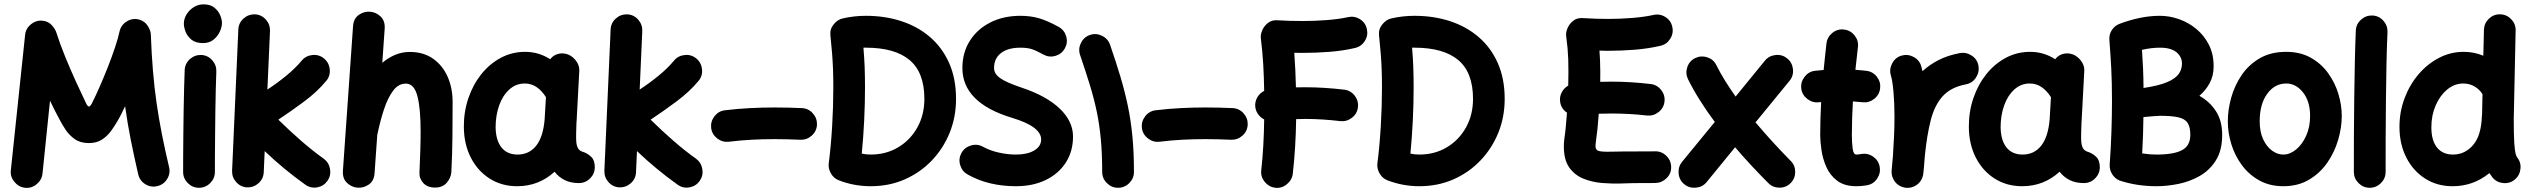

<svg xmlns="http://www.w3.org/2000/svg" viewBox="-20 -806 11856 900"><path d="M97.2 74.2Q67.4 70.8 47.4 46.4Q27.3 22 30.8 -7.8L97.7 -642.6Q101.1 -674.3 127.7 -694.1Q154.3 -713.9 185.5 -708Q208.5 -704.1 223.4 -687.3Q238.3 -670.4 243.7 -654.8Q260.3 -602.1 285.2 -541Q310.1 -480 336.4 -422.4Q362.8 -364.7 383.8 -321.3Q391.1 -306.6 397 -306.6Q402.3 -306.6 410.2 -320.3Q426.8 -353 446.5 -397.9Q466.3 -442.9 485.4 -491.2Q504.4 -539.6 519 -583.3Q533.7 -627 540 -657.2Q546.9 -689 574.5 -705.8Q602.1 -722.7 633.3 -713.9Q658.7 -706.5 672.6 -684.6Q686.5 -662.6 687 -645Q690.4 -552.2 697 -473.4Q703.6 -394.5 714.1 -322Q724.6 -249.5 739 -176.5Q753.4 -103.5 772.5 -22.9Q779.8 6.8 763.4 33.2Q747.1 59.6 717.3 66.4Q687.5 73.7 661.1 57.4Q634.8 41 627.9 11.2Q608.4 -73.2 593 -150.4Q577.6 -227.5 566.4 -308.1Q558.1 -290 548.3 -270.8Q538.6 -251.5 528.8 -235.4Q516.6 -213.9 499.5 -190.7Q482.4 -167.5 457.5 -151.4Q432.6 -135.3 396.5 -135.3Q356.9 -135.3 330.6 -153.8Q304.2 -172.4 287.4 -198Q270.5 -223.6 259.8 -244.6Q249 -263.7 237.3 -287.4Q225.6 -311 214.4 -334L179.2 7.8Q175.8 37.6 151.6 57.6Q127.4 77.6 97.2 74.2Z M841.8 -694.8Q841.8 -717.8 854.5 -738.5Q867.2 -759.3 888.2 -772.5Q909.2 -785.6 934.1 -785.6Q965.8 -785.6 984.6 -770.5Q1003.4 -755.4 1012 -734.9Q1020.5 -714.4 1020.5 -698.2Q1020.5 -680.2 1010.5 -658Q1000.5 -635.7 980.7 -619.9Q960.9 -604 931.6 -604Q897 -604 877.4 -620.1Q857.9 -636.2 849.9 -657.5Q841.8 -678.7 841.8 -694.8ZM923.3 -548.3Q954.1 -546.9 974.6 -523.9Q995.1 -501 994.1 -470.7Q992.7 -437.5 991.5 -389.4Q990.2 -341.3 989.5 -286.4Q988.8 -231.4 988.3 -177.2Q987.8 -123 987.5 -76.7Q987.3 -30.3 987.3 0Q987.3 30.3 965.3 52.2Q943.4 74.2 912.6 74.2Q882.3 74.2 860.4 52.2Q838.4 30.3 838.4 0Q838.4 -31.2 838.6 -77.6Q838.9 -124 839.4 -178.5Q839.8 -232.9 840.8 -288.3Q841.8 -343.8 843 -392.8Q844.2 -441.9 845.7 -477.5Q847.2 -508.3 870.1 -528.8Q893.1 -549.3 923.3 -548.3Z M1514.6 42Q1497.1 66.9 1466.6 72.3Q1436 77.6 1411.1 59.6Q1311 -11.7 1220.7 -97.7L1216.3 1.5Q1214.8 32.2 1191.9 52.7Q1168.9 73.2 1138.7 72.3Q1107.9 70.8 1087.4 47.9Q1066.9 24.9 1067.9 -5.4L1097.2 -668Q1098.6 -698.7 1121.6 -719.2Q1144.5 -739.7 1174.8 -738.8Q1205.6 -737.3 1226.1 -714.4Q1246.6 -691.4 1245.6 -661.1L1233.4 -386.2Q1279.8 -416.5 1322.3 -451.4Q1364.7 -486.3 1394 -521.5Q1413.1 -544.9 1444.3 -548.1Q1475.6 -551.3 1499 -531.7Q1522.5 -512.2 1525.6 -481.2Q1528.8 -450.2 1509.3 -426.8Q1467.8 -376.5 1405.8 -330.3Q1343.8 -284.2 1284.7 -245.1Q1336.4 -194.3 1390.9 -146.7Q1445.3 -99.1 1497.6 -62Q1522 -43.9 1527.1 -13.4Q1532.2 17.1 1514.6 42Z M1655.3 73.7Q1627.9 71.3 1606.4 51Q1585 30.8 1587.4 -5.4L1634.8 -682.1Q1637.2 -719.2 1661.9 -736.3Q1686.5 -753.4 1714.8 -751Q1742.2 -749 1763.9 -728.8Q1785.6 -708.5 1783.2 -671.4L1772 -511.7Q1799.8 -535.2 1832 -548.8Q1864.3 -562.5 1901.4 -562.5Q1964.8 -562.5 2009.5 -531.2Q2054.2 -500 2077.9 -447Q2101.6 -394 2101.6 -328.1Q2101.6 -249.5 2100.8 -165.8Q2100.1 -82 2095.7 0.5Q2093.8 27.8 2074.2 50.5Q2054.7 73.2 2019.5 73.2Q1982.9 73.2 1963.6 51.3Q1944.3 29.3 1946.3 1Q1948.7 -53.2 1950.2 -100.6Q1951.7 -147.9 1951.7 -189.9Q1951.7 -299.3 1936.3 -356.7Q1920.9 -414.1 1882.3 -414.1Q1847.7 -414.1 1822.8 -380.9Q1797.9 -347.7 1780.3 -294.4Q1762.7 -241.2 1750 -180.7Q1749.5 -177.7 1748.5 -174.8L1735.8 5.4Q1733.4 42.5 1708.3 59.3Q1683.1 76.2 1655.3 73.7Z M2693.4 52.2Q2655.8 52.2 2627.4 38.3Q2599.1 24.4 2579.6 -1Q2505.4 66.9 2404.3 66.9Q2331.5 66.9 2275.1 31Q2218.8 -4.9 2186.8 -67.6Q2154.8 -130.4 2154.3 -210.9Q2153.8 -281.7 2175.3 -345.2Q2196.8 -408.7 2235.8 -457.8Q2274.9 -506.8 2327.4 -534.9Q2379.9 -563 2441.4 -563Q2505.4 -563 2559.1 -528.3Q2569.8 -543 2587.4 -550.3Q2605 -557.6 2625 -555.2Q2655.3 -550.8 2676.3 -525.9Q2697.3 -501 2695.3 -471.7L2683.1 -243.2Q2682.6 -235.8 2682.1 -228.5Q2681.2 -207.5 2680.7 -181.9Q2680.2 -156.2 2681.2 -143.6Q2682.1 -125.5 2689 -111.8Q2695.8 -98.1 2717.8 -92.3Q2735.4 -85.9 2751.7 -70.3Q2768.1 -54.7 2768.1 -22Q2768.1 8.3 2746.1 30.3Q2724.1 52.2 2693.4 52.2ZM2406.2 -81.5Q2460.4 -81.5 2493.4 -123Q2526.4 -164.6 2533.2 -248.5Q2533.2 -254.9 2533.7 -260.3Q2533.7 -263.2 2534.2 -266.1L2539.1 -350.6Q2520 -380.9 2495.4 -397.7Q2470.7 -414.6 2439.9 -414.6Q2398.4 -414.6 2367.4 -386.5Q2336.4 -358.4 2319.8 -311.8Q2303.2 -265.1 2303.2 -209Q2304.2 -147.9 2330.8 -114.7Q2357.4 -81.5 2406.2 -81.5Z M3259.8 42Q3242.2 66.9 3211.7 72.3Q3181.2 77.6 3156.2 59.6Q3056.2 -11.7 2965.8 -97.7L2961.4 1.5Q2960 32.2 2937 52.7Q2914.1 73.2 2883.8 72.3Q2853 70.8 2832.5 47.9Q2812 24.9 2813 -5.4L2842.3 -668Q2843.8 -698.7 2866.7 -719.2Q2889.6 -739.7 2919.9 -738.8Q2950.7 -737.3 2971.2 -714.4Q2991.7 -691.4 2990.7 -661.1L2978.5 -386.2Q3024.9 -416.5 3067.4 -451.4Q3109.9 -486.3 3139.2 -521.5Q3158.2 -544.9 3189.5 -548.1Q3220.7 -551.3 3244.1 -531.7Q3267.6 -512.2 3270.8 -481.2Q3273.9 -450.2 3254.4 -426.8Q3212.9 -376.5 3150.9 -330.3Q3088.9 -284.2 3029.8 -245.1Q3081.5 -194.3 3136 -146.7Q3190.4 -99.1 3242.7 -62Q3267.1 -43.9 3272.2 -13.4Q3277.3 17.1 3259.8 42Z M3313.5 -206.1Q3310.1 -236.3 3329.1 -261Q3348.1 -285.6 3377.9 -289.1Q3438.5 -296.4 3496.1 -299.3Q3553.7 -302.2 3610.8 -302.2Q3674.3 -302.2 3738.8 -299.3Q3769.5 -297.9 3790 -274.9Q3810.5 -252 3809.6 -221.7Q3808.1 -190.9 3785.2 -170.4Q3762.2 -149.9 3731.9 -150.9Q3670.4 -153.8 3610.8 -153.8Q3557.1 -153.8 3504.4 -151.1Q3451.7 -148.4 3396.5 -141.6Q3366.2 -138.2 3341.8 -157.2Q3317.4 -176.3 3313.5 -206.1Z M3930.2 -719.7Q3983.4 -731.9 4039.1 -731.9Q4127.9 -731.9 4204.6 -707Q4281.2 -682.1 4338.9 -632.8Q4396.5 -583.5 4429 -510.7Q4461.4 -438 4461.4 -342.3Q4461.4 -257.3 4431.4 -183.3Q4401.4 -109.4 4347.2 -53Q4293 3.4 4220.2 35.2Q4147.5 66.9 4061.5 66.9Q3983.4 66.9 3911.6 39.1Q3887.2 29.3 3874.5 6.1Q3861.8 -17.1 3864.7 -40Q3875 -119.6 3880.6 -213.6Q3886.2 -307.6 3886.2 -396Q3886.2 -443.8 3884.8 -481.2Q3883.3 -518.6 3880.4 -555.9Q3877.4 -593.3 3872.6 -639.6Q3869.1 -668.9 3887.9 -691.9Q3906.7 -714.8 3930.2 -719.7ZM4027.3 -582.5Q4031.2 -537.1 4033 -493.4Q4034.7 -449.7 4034.7 -396Q4034.7 -319.8 4030.8 -240.5Q4026.9 -161.1 4019.5 -85.9Q4040 -81.5 4061.5 -81.5Q4133.3 -81.5 4190.2 -115.5Q4247.1 -149.4 4280 -208.5Q4313 -267.6 4313 -342.3Q4313 -466.3 4243.9 -524.4Q4174.8 -582.5 4039.1 -582.5Q4036.1 -582.5 4033.2 -582.8Q4030.3 -583 4027.3 -582.5Z M4971.2 -578.6Q4956.1 -552.2 4926.5 -543.9Q4897 -535.6 4870.1 -550.8Q4835.9 -569.8 4814.7 -576.2Q4793.5 -582.5 4763.2 -582.5Q4705.1 -582.5 4672.4 -557.4Q4639.6 -532.2 4639.6 -487.3Q4639.6 -460.4 4667.7 -440.2Q4695.8 -419.9 4766.6 -396Q4883.8 -357.4 4946.8 -297.6Q5009.8 -237.8 5009.8 -166Q5009.8 -96.7 4976.1 -44.2Q4942.4 8.3 4882.1 37.6Q4821.8 66.9 4741.7 66.9Q4679.7 66.9 4623.3 53.7Q4566.9 40.5 4516.1 12.2Q4489.3 -2.9 4480.7 -32.5Q4472.2 -62 4486.8 -88.9Q4502 -115.7 4532 -124.3Q4562 -132.8 4588.4 -117.7Q4621.6 -99.6 4662.6 -90.6Q4703.6 -81.5 4742.2 -81.5Q4795.9 -81.5 4828.1 -100.8Q4860.4 -120.1 4860.4 -152.3Q4860.4 -212.9 4723.1 -253.9Q4491.2 -324.2 4491.2 -487.3Q4491.2 -559.1 4525.9 -614.3Q4560.5 -669.4 4622.1 -700.7Q4683.6 -731.9 4763.2 -731.9Q4811 -731.9 4851.1 -720.2Q4891.1 -708.5 4942.9 -679.7Q4969.7 -664.6 4978 -635Q4986.3 -605.5 4971.2 -578.6Z M5088.9 -642.1Q5117.7 -651.9 5145.8 -638.2Q5173.8 -624.5 5183.6 -595.7Q5210.4 -518.1 5231.2 -449Q5252 -379.9 5266.4 -311.5Q5280.8 -243.2 5288.1 -167.5Q5295.4 -91.8 5295.4 0Q5295.4 30.3 5273.4 52.2Q5251.5 74.2 5220.7 74.2Q5190.4 74.2 5168.5 52.2Q5146.5 30.3 5146.5 0Q5146.5 -85.9 5140.1 -153.8Q5133.8 -221.7 5121.1 -282.5Q5108.4 -343.3 5088.9 -407Q5069.3 -470.7 5043 -547.9Q5033.2 -576.7 5046.9 -604.5Q5060.5 -632.3 5088.9 -642.1Z M5332.5 -206.1Q5329.1 -236.3 5348.1 -261Q5367.2 -285.6 5397 -289.1Q5457.5 -296.4 5515.1 -299.3Q5572.8 -302.2 5629.9 -302.2Q5693.4 -302.2 5757.8 -299.3Q5788.6 -297.9 5809.1 -274.9Q5829.6 -252 5828.6 -221.7Q5827.1 -190.9 5804.2 -170.4Q5781.2 -149.9 5751 -150.9Q5689.5 -153.8 5629.9 -153.8Q5576.2 -153.8 5523.4 -151.1Q5470.7 -148.4 5415.5 -141.6Q5385.3 -138.2 5360.8 -157.2Q5336.4 -176.3 5332.5 -206.1Z M5864.3 -303.7Q5861.3 -327.6 5873 -348.6Q5884.8 -369.6 5905.8 -379.9Q5904.8 -445.3 5901.4 -504.6Q5897.9 -564 5890.1 -627.4Q5888.2 -643.1 5896.5 -663.3Q5904.8 -683.6 5923.1 -698.2Q5941.4 -712.9 5968.3 -710.9Q5997.6 -709 6027.6 -708.3Q6057.6 -707.5 6087.4 -707.5Q6142.6 -707.5 6199.7 -711.9Q6256.8 -716.3 6298.3 -725.6Q6328.6 -732.4 6354.7 -716.1Q6380.9 -699.7 6387.2 -669.9Q6394 -640.1 6377.7 -614Q6361.3 -587.9 6331.5 -581.1Q6275.4 -567.9 6211.9 -563Q6148.4 -558.1 6087.4 -558.1Q6077.1 -558.1 6066.9 -558.3Q6056.6 -558.6 6046.9 -558.6Q6049.8 -518.1 6051.8 -478Q6053.7 -438 6054.7 -396.5Q6076.7 -397 6098.6 -397Q6144.5 -397 6189.9 -394Q6235.4 -391.1 6280.8 -385.7Q6311 -382.3 6330.1 -357.7Q6349.1 -333 6345.2 -302.7Q6341.8 -272.9 6317.1 -253.9Q6292.5 -234.9 6262.2 -238.3Q6221.2 -243.2 6180.2 -245.8Q6139.2 -248.5 6098.6 -248.5Q6077.6 -248.5 6055.7 -247.6Q6053.7 -112.8 6040 7.8Q6036.6 37.6 6012.2 57.6Q5987.8 77.6 5957.5 74.2Q5927.7 70.3 5908.2 46.4Q5888.7 22.5 5892.1 -7.8Q5904.3 -117.7 5905.8 -246.1Q5889.6 -254.4 5878.2 -269.5Q5866.7 -284.7 5864.3 -303.7Z M6502 -719.7Q6555.2 -731.9 6610.8 -731.9Q6699.7 -731.9 6776.4 -707Q6853 -682.1 6910.6 -632.8Q6968.3 -583.5 7000.7 -510.7Q7033.2 -438 7033.2 -342.3Q7033.2 -257.3 7003.2 -183.3Q6973.1 -109.4 6918.9 -53Q6864.7 3.4 6792 35.2Q6719.2 66.9 6633.3 66.9Q6555.2 66.9 6483.4 39.1Q6459 29.3 6446.3 6.1Q6433.6 -17.1 6436.5 -40Q6446.8 -119.6 6452.4 -213.6Q6458 -307.6 6458 -396Q6458 -443.8 6456.5 -481.2Q6455.1 -518.6 6452.1 -555.9Q6449.2 -593.3 6444.3 -639.6Q6440.9 -668.9 6459.7 -691.9Q6478.5 -714.8 6502 -719.7ZM6599.1 -582.5Q6603 -537.1 6604.7 -493.4Q6606.4 -449.7 6606.4 -396Q6606.4 -319.8 6602.5 -240.5Q6598.6 -161.1 6591.3 -85.9Q6611.8 -81.5 6633.3 -81.5Q6705.1 -81.5 6762 -115.5Q6818.8 -149.4 6851.8 -208.5Q6884.8 -267.6 6884.8 -342.3Q6884.8 -466.3 6815.7 -524.4Q6746.6 -582.5 6610.8 -582.5Q6607.9 -582.5 6605 -582.8Q6602.1 -583 6599.1 -582.5Z M7293 -330.1Q7290 -353.5 7301 -373.8Q7312 -394 7331.1 -404.8Q7332 -438 7332 -468.8Q7332 -503.4 7331.1 -529.3Q7330.1 -555.2 7327.9 -580.3Q7325.7 -605.5 7321.3 -637.7Q7319.3 -653.3 7327.6 -673.6Q7335.9 -693.8 7354.2 -708.5Q7372.6 -723.1 7399.4 -721.2Q7429.7 -719.2 7459.7 -718.3Q7489.7 -717.3 7519 -717.3Q7574.2 -717.3 7631.3 -721.9Q7688.5 -726.6 7730 -735.8Q7760.3 -742.7 7786.4 -726.3Q7812.5 -710 7818.8 -680.2Q7825.7 -650.4 7809.3 -624.3Q7793 -598.1 7763.2 -591.3Q7707 -578.1 7643.6 -573Q7580.1 -567.9 7519 -567.9Q7508.8 -567.9 7498 -568.1Q7487.3 -568.4 7477.5 -568.8Q7479 -545.9 7480.2 -521.7Q7481.4 -497.6 7481.4 -468.8Q7481.4 -446.3 7481 -422.4Q7505.9 -423.3 7532.7 -423.3Q7624.5 -423.3 7717.3 -412.1Q7747.6 -408.7 7766.8 -384Q7786.1 -359.4 7782.2 -329.1Q7778.8 -299.3 7754.2 -280.3Q7729.5 -261.2 7699.2 -264.6Q7619.1 -273.9 7532.7 -273.9Q7501 -273.9 7474.1 -272.9Q7471.7 -237.3 7468.3 -203.4Q7464.8 -169.4 7460.4 -139.2Q7459 -129.9 7459 -119.6Q7459 -103 7474.1 -98.4Q7489.3 -93.8 7533.4 -95Q7577.6 -96.2 7663.6 -96.2Q7683.1 -96.2 7701.4 -96.2Q7719.7 -96.2 7737.3 -96.7Q7768.1 -97.7 7790.5 -75.9Q7813 -54.2 7813.5 -23.9Q7814.5 6.8 7792.5 28.8Q7770.5 50.8 7740.2 51.8Q7721.2 52.2 7702.1 52.2Q7683.1 52.2 7663.6 52.2Q7629.4 52.2 7583.5 54Q7537.6 55.7 7490 51.8Q7442.4 47.9 7401.6 31.2Q7360.8 14.6 7335.7 -21.2Q7310.5 -57.1 7310.5 -119.6Q7310.5 -127.9 7311 -137Q7311.5 -146 7313 -156.2Q7316.9 -182.6 7319.8 -213.6Q7322.8 -244.6 7325.2 -277.8Q7296.9 -296.9 7293 -330.1Z M7875 57.6Q7851.6 38.6 7848.6 7.3Q7845.7 -23.9 7864.7 -47.4L8018.1 -234.4Q7981.4 -283.7 7949.5 -334Q7917.5 -384.3 7892.6 -434.6Q7879.4 -461.9 7889.2 -491.2Q7898.9 -520.5 7926.3 -533.7Q7953.6 -546.9 7982.9 -537.4Q8012.2 -527.8 8025.4 -500.5Q8043 -465.3 8065.9 -428.2Q8088.9 -391.1 8115.7 -353.5L8252.9 -521.5Q8272 -544.9 8303.2 -548.1Q8334.5 -551.3 8357.9 -531.7Q8381.3 -512.7 8384.5 -481.4Q8387.7 -450.2 8368.2 -426.8L8209 -232.4Q8250.5 -183.1 8292.7 -137.2Q8335 -91.3 8373.5 -52.2Q8395 -31.2 8395 -0.2Q8395 30.8 8373.5 52.2Q8352.5 73.7 8321.5 73.7Q8290.5 73.7 8269 52.2Q8232.4 15.6 8192.6 -26.9Q8152.8 -69.3 8113.3 -115.7L7980 47.4Q7960.9 70.8 7929.7 73.7Q7898.4 76.7 7875 57.6Z M8793 -391.1Q8789.1 -360.8 8764.6 -342Q8740.2 -323.2 8710 -326.7Q8688.5 -329.1 8665.5 -330.6Q8663.1 -291.5 8661.9 -252.2Q8660.6 -212.9 8660.6 -173.3Q8660.6 -137.7 8664.3 -109.6Q8668 -81.5 8681.6 -81.5Q8690.9 -81.5 8704.6 -84Q8734.9 -89.4 8760.3 -71.8Q8785.6 -54.2 8791 -24.4Q8796.4 5.4 8779.1 31.2Q8761.7 57.1 8731.4 62.5Q8718.3 64.9 8705.8 65.9Q8693.4 66.9 8681.6 66.9Q8626 66.9 8592 41.3Q8558.1 15.6 8541 -23.2Q8523.9 -62 8518.1 -102.8Q8512.2 -143.6 8512.2 -173.3Q8512.2 -212.4 8513.4 -251Q8514.6 -289.6 8516.6 -327.6Q8511.7 -327.1 8506.3 -326.7Q8476.1 -323.2 8451.7 -342.3Q8427.2 -361.3 8423.3 -391.1Q8419.9 -421.4 8439 -446Q8458 -470.7 8487.8 -474.1Q8507.8 -476.6 8528.3 -478Q8531.2 -509.3 8534.7 -540.5Q8538.1 -571.8 8541.5 -602.5Q8545.4 -632.8 8569.6 -652.1Q8593.8 -671.4 8624 -667.5Q8654.3 -664.1 8673.6 -639.6Q8692.9 -615.2 8689 -585Q8686 -558.1 8683.1 -531.7Q8680.2 -505.4 8677.2 -479Q8704.1 -477.1 8729 -474.1Q8759.3 -470.2 8778.1 -445.8Q8796.9 -421.4 8793 -391.1Z M8914.1 74.2Q8904.3 73.2 8895.5 69.8Q8865.7 58.6 8853 29.3Q8845.2 11.7 8847.2 -7.3Q8847.7 -10.7 8847.7 -14.6Q8849.1 -28.8 8850.3 -43.7Q8851.6 -58.6 8853 -73.2Q8856 -116.2 8858.2 -164.6Q8860.4 -212.9 8860.4 -259.8Q8860.4 -320.8 8855.7 -374.5Q8851.1 -428.2 8843.3 -453.1Q8835 -481.9 8849.9 -509.5Q8864.7 -537.1 8893.6 -545.4Q8922.4 -553.7 8950 -539.1Q8977.5 -524.4 8985.8 -495.6Q8989.3 -484.4 8991.7 -472.2Q9023.9 -502.4 9066.9 -524.4Q9109.9 -546.4 9166.5 -557.1Q9196.3 -562.5 9222.4 -545.4Q9248.5 -528.3 9253.9 -498Q9259.3 -468.3 9242.2 -442.1Q9225.1 -416 9194.8 -410.6Q9124.5 -397 9086.4 -355Q9048.3 -313 9030.3 -242.4Q9012.2 -171.9 9002.4 -72.3Q8999.5 -29.3 8995.6 7.3Q8994.6 17.1 8991.2 25.9Q8980 55.7 8950.7 68.4Q8933.1 76.2 8914.1 74.2Z M9748 52.2Q9710.4 52.2 9682.1 38.3Q9653.8 24.4 9634.3 -1Q9560.1 66.9 9459 66.9Q9386.2 66.9 9329.8 31Q9273.4 -4.9 9241.5 -67.6Q9209.5 -130.4 9209 -210.9Q9208.5 -281.7 9230 -345.2Q9251.5 -408.7 9290.5 -457.8Q9329.6 -506.8 9382.1 -534.9Q9434.6 -563 9496.1 -563Q9560.1 -563 9613.8 -528.3Q9624.5 -543 9642.1 -550.3Q9659.7 -557.6 9679.7 -555.2Q9710 -550.8 9731 -525.9Q9752 -501 9750 -471.7L9737.8 -243.2Q9737.3 -235.8 9736.8 -228.5Q9735.8 -207.5 9735.4 -181.9Q9734.9 -156.2 9735.8 -143.6Q9736.8 -125.5 9743.7 -111.8Q9750.5 -98.1 9772.5 -92.3Q9790 -85.9 9806.4 -70.3Q9822.8 -54.7 9822.8 -22Q9822.8 8.3 9800.8 30.3Q9778.8 52.2 9748 52.2ZM9460.9 -81.5Q9515.1 -81.5 9548.1 -123Q9581.1 -164.6 9587.9 -248.5Q9587.9 -254.9 9588.4 -260.3Q9588.4 -263.2 9588.9 -266.1L9593.8 -350.6Q9574.7 -380.9 9550 -397.7Q9525.4 -414.6 9494.6 -414.6Q9453.1 -414.6 9422.1 -386.5Q9391.1 -358.4 9374.5 -311.8Q9357.9 -265.1 9357.9 -209Q9358.9 -147.9 9385.5 -114.7Q9412.1 -81.5 9460.9 -81.5Z M10396.5 -173.8Q10396.5 -101.6 10367.2 -54.7Q10337.9 -7.8 10291.3 18.8Q10244.6 45.4 10190.9 56.2Q10137.2 66.9 10088.9 66.9Q10002.9 66.9 9927.2 43.9Q9900.9 38.1 9884.3 15.6Q9867.7 -6.8 9869.1 -34.7Q9874.5 -105.5 9877.2 -184.8Q9879.9 -264.2 9879.9 -333Q9879.9 -418.5 9876.5 -485.4Q9873 -552.2 9867.7 -619.1Q9865.7 -645 9879.9 -666Q9894 -687 9918 -695.3Q9960.9 -711.4 10008.8 -721.7Q10056.6 -731.9 10104.5 -731.9Q10149.9 -731.9 10194.6 -716.1Q10239.3 -700.2 10275.9 -669.7Q10312.5 -639.2 10334.5 -595.5Q10356.4 -551.8 10356.4 -495.6Q10356.4 -450.7 10337.9 -416.5Q10319.3 -382.3 10289.6 -356.9Q10337.9 -330.1 10367.2 -284.9Q10396.5 -239.7 10396.5 -173.8ZM10104.5 -582.5Q10064.5 -582.5 10020.5 -572.3Q10023.4 -530.8 10025.4 -487.5Q10027.3 -444.3 10027.8 -393.6Q10099.6 -404.3 10138.4 -420.9Q10177.2 -437.5 10192.6 -459.2Q10208 -481 10208 -507.8Q10208 -539.6 10182.4 -561Q10156.7 -582.5 10104.5 -582.5ZM10106 -263.2Q10094.2 -263.2 10072.5 -261.2Q10050.8 -259.3 10027.3 -257.3Q10026.9 -215.3 10025.4 -171.9Q10023.9 -128.4 10021.5 -86.9Q10055.7 -81.5 10088.9 -81.5Q10169.9 -81.5 10208.5 -102.3Q10247.1 -123 10247.1 -173.8Q10247.1 -209 10235.4 -228.5Q10223.6 -248 10193.1 -255.6Q10162.6 -263.2 10106 -263.2Z M10696.3 -563Q10762.7 -563 10811.8 -535.4Q10860.8 -507.8 10893.1 -463.1Q10925.3 -418.5 10941.2 -365.7Q10957 -313 10957 -262.7Q10957 -207.5 10939.9 -149.7Q10922.9 -91.8 10888.7 -42.7Q10854.5 6.3 10803 36.6Q10751.5 66.9 10683.1 66.9Q10619.6 66.9 10571 40Q10522.5 13.2 10489.5 -31Q10456.5 -75.2 10439.7 -129.2Q10422.9 -183.1 10422.9 -237.3Q10422.9 -292 10439 -349.1Q10455.1 -406.2 10488.3 -454.8Q10521.5 -503.4 10573.2 -533.2Q10625 -563 10696.3 -563ZM10696.3 -414.6Q10643.1 -414.6 10607.7 -366.5Q10572.3 -318.4 10572.3 -237.3Q10572.3 -188.5 10588.4 -153.6Q10604.5 -118.7 10629.9 -100.1Q10655.3 -81.5 10683.1 -81.5Q10713.9 -81.5 10742.7 -105Q10771.5 -128.4 10790 -169.4Q10808.6 -210.4 10808.6 -262.7Q10808.6 -330.6 10775.6 -372.6Q10742.7 -414.6 10696.3 -414.6Z M11100.6 -733.4Q11131.3 -731.9 11151.9 -709Q11172.4 -686 11171.4 -655.8Q11168.5 -594.2 11166.7 -511.7Q11165 -429.2 11164.1 -338.4Q11163.1 -247.6 11162.8 -159.7Q11162.6 -71.8 11162.6 0Q11162.6 30.3 11140.6 52.2Q11118.7 74.2 11087.9 74.2Q11057.6 74.2 11035.6 52.2Q11013.7 30.3 11013.7 0Q11013.7 -72.3 11013.9 -160.2Q11014.2 -248 11015.4 -339.4Q11016.6 -430.7 11018.3 -514.6Q11020 -598.6 11022.9 -662.6Q11024.4 -693.4 11047.4 -713.9Q11070.3 -734.4 11100.6 -733.4Z M11528.3 -563Q11577.1 -563 11620.6 -544.9L11623.5 -666.5Q11624.5 -696.8 11646.7 -718.3Q11668.9 -739.7 11699.7 -738.8Q11730 -738.3 11751.5 -715.8Q11772.9 -693.4 11772 -663.1L11763.2 -248.5Q11763.2 -173.3 11765.6 -136.5Q11768.1 -99.6 11771.7 -86.4Q11775.4 -73.2 11778.3 -69.3Q11797.9 -45.9 11794.7 -14.9Q11791.5 16.1 11768.1 35.6Q11744.6 55.2 11713.4 52Q11682.1 48.8 11663.1 25.4Q11655.3 15.6 11648.9 5.4Q11573.7 66.9 11476.6 66.9Q11403.8 66.9 11347.7 31Q11291.5 -4.9 11259.5 -67.9Q11227.5 -130.9 11227.5 -211.9Q11227.5 -282.2 11251.5 -345.7Q11275.4 -409.2 11317.1 -458Q11358.9 -506.8 11413.1 -534.9Q11467.3 -563 11528.3 -563ZM11377 -209.5Q11377 -147.9 11403.3 -114.7Q11429.7 -81.5 11478.5 -81.5Q11534.2 -81.5 11572.5 -126Q11610.8 -170.4 11613.8 -261.2Q11613.8 -265.6 11614.7 -269.5L11616.7 -364.7Q11602.5 -387.2 11579.1 -400.9Q11555.7 -414.6 11526.4 -414.6Q11485.4 -414.6 11451.4 -386.5Q11417.5 -358.4 11397.2 -312Q11377 -265.6 11377 -209.5Z"/></svg>

Font: Mikhak-DS1-FD ExtraBold
Style: Regular
Weight: 800
Designer: Amin Abedi
Version: Version 3.2